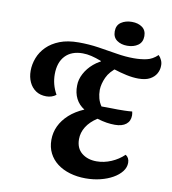

<svg xmlns="http://www.w3.org/2000/svg" viewBox="-94 -946 940 1049"><g transform="rotate(10 375.5 -421.0)"><path d="M451 22Q404 22 363.5 10Q323 -2 293.5 -24.5Q264 -47 247.5 -79.5Q231 -112 231 -153Q231 -194 248 -230Q265 -266 298 -296Q331 -326 380 -347Q349 -366 333 -397.5Q317 -429 318 -470Q318 -503 335.5 -536Q353 -569 383.5 -595Q414 -621 452 -633L521 -605Q478 -574 461.5 -537.5Q445 -501 444 -468Q444 -443 450 -421Q456 -399 469 -380Q480 -380 496.5 -380Q513 -380 530 -379.5Q547 -379 559 -379Q575 -379 597.5 -379.5Q620 -380 639 -382Q640 -377 641 -372Q642 -367 642 -361Q642 -329 620 -311.5Q598 -294 558 -294Q535 -294 512.5 -297.5Q490 -301 459 -310Q419 -284 399 -251.5Q379 -219 379 -183Q379 -133 411.5 -106.5Q444 -80 494 -80Q535 -80 575 -97Q615 -114 645 -143Q655 -137 660.5 -126.5Q666 -116 666 -102Q666 -76 648.5 -53.5Q631 -31 601 -14Q571 3 532.5 12.5Q494 22 451 22ZM162 -382Q128 -382 104 -398Q80 -414 67 -442Q54 -470 54 -505Q54 -541 67.5 -576.5Q81 -612 109.5 -640.5Q138 -669 181.5 -686Q225 -703 286 -703Q343 -703 396.5 -695Q450 -687 500 -678.5Q550 -670 597 -670Q635 -670 667.5 -677Q700 -684 728 -711Q739 -700 745.5 -685Q752 -670 751 -654Q751 -632 739.5 -611.5Q728 -591 704 -578Q680 -565 641 -565Q610 -565 574.5 -572.5Q539 -580 501 -592.5Q463 -605 423 -621L421 -625Q392 -636 367 -642Q342 -648 318 -648Q256 -648 221.5 -611.5Q187 -575 187 -509Q187 -481 194 -454Q201 -427 216 -400Q205 -391 191 -386.5Q177 -382 162 -382ZM549 -731Q515 -731 492 -747.5Q469 -764 469 -797Q469 -831 493.5 -847.5Q518 -864 553 -864Q588 -864 610.5 -847.5Q633 -831 633 -799Q633 -765 609 -748Q585 -731 549 -731Z"/></g></svg>

Font: Sansita Swashed Light Medium
Style: Regular
Weight: 500
Version: Version 1.003